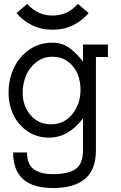

<svg xmlns="http://www.w3.org/2000/svg" viewBox="-20 -702 627 993"><path d="M438.5 -634.3Q405.8 -595.7 358.6 -572Q311.5 -548.3 252 -548.3Q192.4 -548.3 145 -572Q97.7 -595.7 65.4 -634.3L121.1 -682.1Q173.3 -621.6 252 -621.6Q330.6 -621.6 382.8 -682.1ZM254.4 198.7Q333 198.7 371.1 172.1Q409.2 145.5 409.2 74.7V-89.8Q334 9.8 232.9 9.8Q171.9 9.8 123.8 -22.2Q75.7 -54.2 50 -106.9Q24.4 -159.7 24.4 -222.7Q24.4 -292.5 52 -351.1Q79.6 -409.7 132.1 -445.6Q184.6 -481.4 252 -481.4Q278.3 -481.4 302.5 -472.9Q326.7 -464.4 346.7 -448.2Q366.7 -432.1 380.4 -417.5Q394 -402.8 409.2 -382.8V-471.7H538.1V-407.2H476.1V74.7Q476.1 176.3 419.2 223.4Q362.3 270.5 254.4 270.5Q47.9 270.5 47.9 86.4H119.6Q119.6 118.7 129.6 141.1Q139.6 163.6 158.7 175.8Q177.7 188 200.9 193.4Q224.1 198.7 254.4 198.7ZM97.2 -222.2Q97.2 -153.8 138.2 -106.4Q179.2 -59.1 243.7 -59.1Q311.5 -59.1 354 -111.8Q396.5 -164.6 396.5 -237.3Q396.5 -284.2 379.6 -322.8Q362.8 -361.3 329.3 -385Q295.9 -408.7 251.5 -408.7Q205.1 -408.7 169.2 -381.6Q133.3 -354.5 115.2 -312.5Q97.2 -270.5 97.2 -222.2Z"/></svg>

Font: Eligible
Style: Regular
Weight: 500
Version: Version 1.1